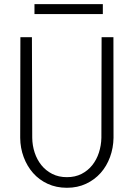

<svg xmlns="http://www.w3.org/2000/svg" viewBox="-20 -889 640 919"><path d="M522.9 -710.9 523.4 -229Q522.5 -180.7 506.6 -137.2Q490.7 -93.8 461.9 -61.3Q433.1 -28.8 392.1 -9.5Q351.1 9.8 300.3 9.8Q249 9.8 208 -9.3Q167 -28.3 138.2 -61Q109.4 -93.8 93.3 -137.2Q77.1 -180.7 76.7 -229L77.6 -710.9H132.8L134.3 -229Q134.8 -192.4 146 -158.4Q157.2 -124.5 178.2 -98.4Q199.2 -72.3 230 -56.6Q260.7 -41 300.3 -41Q339.8 -41 370.4 -56.6Q400.9 -72.3 421.6 -98.4Q442.4 -124.5 453.4 -158.4Q464.4 -192.4 465.3 -229L466.3 -710.9ZM472.2 -821.8H145V-869.1H472.2Z"/></svg>

Font: Roboto Mono Light
Style: Regular
Weight: 300
Designer: Google
Version: Version 2.000985; 2015; ttfautohint (v1.3)